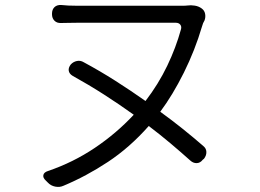

<svg xmlns="http://www.w3.org/2000/svg" viewBox="-20 -715 1040 768"><path d="M263 -457Q273 -468 287.5 -471Q302 -474 315 -466Q380 -431 442 -391.5Q504 -352 562 -311Q614 -379 649 -452Q684 -525 704 -598Q707 -609 701 -616.5Q695 -624 683 -624Q656 -624 614 -624Q572 -624 524 -624Q476 -624 429.5 -624Q383 -624 346 -624Q309 -624 290 -624Q269 -624 252.5 -623.5Q236 -623 225 -623Q208 -622 198 -632Q188 -642 188 -658V-660Q188 -677 198 -686.5Q208 -696 225 -695Q250 -692 290 -692Q306 -692 339.5 -692Q373 -692 416.5 -692Q460 -692 506.5 -692Q553 -692 595 -692Q637 -692 667 -692Q697 -692 708 -692Q724 -692 730 -693Q743 -695 759 -692.5Q775 -690 787 -681Q798 -673 800.5 -659.5Q803 -646 798 -633Q792 -624 788 -609Q760 -514 715.5 -424.5Q671 -335 621 -268Q668 -234 711 -199.5Q754 -165 792 -132Q805 -122 805.5 -107.5Q806 -93 796 -80L791 -76Q781 -63 767 -62.5Q753 -62 741 -73Q703 -107 661.5 -142Q620 -177 575 -211Q499 -125 412 -67.5Q325 -10 234 28Q219 35 201 31.5Q183 28 171 15L163 7Q151 -4 153.5 -15Q156 -26 172 -31Q272 -65 358.5 -123Q445 -181 515 -256Q458 -297 396.5 -336.5Q335 -376 270 -412Q257 -420 255 -432Q253 -444 263 -457Z"/></svg>

Font: Chiron GoRound TC N
Style: Regular
Weight: 350
Designer: Ryoko NISHIZUKA 西塚涼子 (kana, bopomofo & ideographs); Paul D. Hunt (Latin, Greek & Cyrillic); Sandoll Communications 산돌커뮤니
Foundry: Adobe
Version: Version 1.000;hotconv 1.1.1;makeotfexe 2.6.0